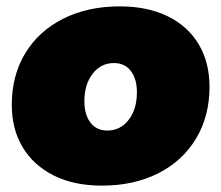

<svg xmlns="http://www.w3.org/2000/svg" viewBox="-20 -575 694 603"><path d="M638 -302Q638 -210 595.5 -139.5Q553 -69 476.5 -30.5Q400 8 300 8Q213 8 149.5 -23.5Q86 -55 51.5 -112Q17 -169 17 -246Q17 -338 59.5 -408Q102 -478 179 -516.5Q256 -555 356 -555Q443 -555 506.5 -524Q570 -493 604 -436Q638 -379 638 -302ZM245 -257Q245 -215 264 -190Q283 -165 317 -165Q358 -165 384 -198.5Q410 -232 410 -285Q410 -327 391 -352Q372 -377 338 -377Q297 -377 271 -343.5Q245 -310 245 -257Z"/></svg>

Font: TypoPRO Montserrat
Style: Italic
Weight: 900
Italic angle: -11.3°
Designer: Julieta Ulanovsky
Foundry: Julieta Ulanovsky
Version: Version 6.001